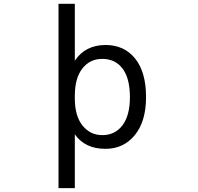

<svg xmlns="http://www.w3.org/2000/svg" viewBox="-20 -772 1040 1011"><path d="M749 -260.7Q749 -132.8 689.9 -60.5Q630.9 11.7 535.2 11.7Q427.7 11.7 374 -64.5V218.8H288.1V-752H374V-452.1Q427.7 -534.2 535.2 -535.2Q633.8 -535.2 691.4 -463.9Q749 -392.6 749 -260.7ZM664.1 -260.7Q664.1 -359.4 625.5 -410.6Q586.9 -461.9 518.6 -461.9Q453.1 -461.9 413.6 -411.1Q374 -360.4 374 -267.6V-253.9Q374 -161.1 414.6 -110.8Q455.1 -60.5 518.6 -60.5Q585.9 -60.5 625 -112.3Q664.1 -164.1 664.1 -260.7Z"/></svg>

Font: GenEi Gothic M Regular
Style: Regular
Weight: 400
Designer: o_tamon (Modified); [Source Han Sans]
Ryoko NISHIZUKA  (kana & ideographs); Paul D. Hunt (Latin, Greek & Cyrillic); Wenl
Version: Version 1.1a;Original Version 1.004